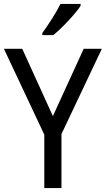

<svg xmlns="http://www.w3.org/2000/svg" viewBox="-20 -964 542 984"><path d="M393 -934V-944H290C268 -899 229 -839 197 -795V-784H253C298 -820 368 -895 393 -934ZM251 -369 94 -714H0L207 -274V0H295V-277L502 -714H409Z"/></svg>

Font: Noto Sans Lao SemiCondensed
Style: Regular
Weight: 400
Width: 4
Designer: Monotype Design Team
Foundry: Monotype Imaging Inc.
Version: Version 2.003